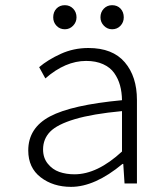

<svg xmlns="http://www.w3.org/2000/svg" viewBox="-20 -707 640 740"><path d="M230 -594.2Q210.4 -594.2 197.8 -607.7Q185.1 -621.1 185.1 -640.1Q185.1 -660.6 197.5 -673.8Q210 -687 230 -687Q249 -687 262 -673.6Q274.9 -660.2 274.9 -640.1Q274.9 -621.6 261.7 -607.9Q248.5 -594.2 230 -594.2ZM412.1 -594.2Q393.6 -594.2 380.4 -607.9Q367.2 -621.6 367.2 -640.1Q367.2 -660.2 380.1 -673.6Q393.1 -687 412.1 -687Q432.1 -687 444.6 -673.8Q457 -660.6 457 -640.1Q457 -621.1 444.3 -607.7Q431.6 -594.2 412.1 -594.2ZM253.9 13.2Q184.6 13.2 136.7 -23.7Q88.9 -60.5 88.9 -127Q88.9 -213.9 172.6 -258.3Q256.3 -302.7 450.2 -320.8Q449.7 -352.1 442.6 -377.9Q435.5 -403.8 420.2 -425.5Q404.8 -447.3 377.2 -459.7Q349.6 -472.2 312 -472.2Q231.9 -472.2 154.8 -404.8L130.9 -448.2Q165 -477.1 214.4 -499.5Q263.7 -522 320.8 -522Q414.1 -522 460.9 -467Q507.8 -412.1 507.8 -321.8V0H460L455.1 -75.2H452.1Q345.7 13.2 253.9 13.2ZM267.1 -35.2Q355 -35.2 450.2 -123V-278.8Q336.4 -268.1 268.6 -247.8Q200.7 -227.5 173.3 -199.5Q146 -171.4 146 -130.9Q146 -98.6 164.1 -76.2Q182.1 -53.7 208.5 -44.4Q234.9 -35.2 267.1 -35.2Z"/></svg>

Font: Office Code Pro Light
Style: Regular
Weight: 300
Designer: Nathan Rutzky & Paul D. Hunt
Foundry: Adobe Systems Incorporated
Version: Version 1.004;PS 001.004;hotconv 1.0.70;makeotf.lib2.5.58329